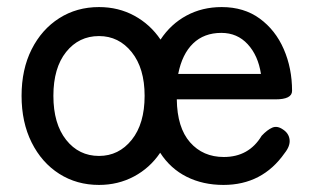

<svg xmlns="http://www.w3.org/2000/svg" viewBox="-20 -512 894 543"><path d="M260 11Q197 11 147.5 -20.5Q98 -52 69.5 -109Q41 -166 41 -241Q41 -316 69.5 -372.5Q98 -429 147.5 -460.5Q197 -492 260 -492Q315 -492 360 -467.5Q405 -443 434 -400Q463 -444 507.5 -468Q552 -492 607 -492Q670 -492 714.5 -459.5Q759 -427 782.5 -373Q806 -319 806 -255Q806 -231 759 -231H480Q481 -151 517.5 -109.5Q554 -68 613 -68Q684 -68 720 -128Q736 -145 750 -151Q764 -157 780 -146Q797 -135 799 -117Q801 -99 785 -79Q722 11 612 11Q554 11 508 -12Q462 -35 433 -80Q404 -37 359 -13Q314 11 260 11ZM260 -71Q316 -71 352.5 -116.5Q389 -162 389 -241Q389 -319 352.5 -364.5Q316 -410 260 -410Q203 -410 167 -365Q131 -320 131 -241Q131 -162 167 -116.5Q203 -71 260 -71ZM484 -303H718Q710 -355 680.5 -387Q651 -419 606 -419Q557 -419 526 -389Q495 -359 484 -303Z"/></svg>

Font: Zen Maru Gothic Medium
Style: Regular
Weight: 500
Designer: Yoshimichi Ohira
Foundry: Positype
Version: Version 1.001